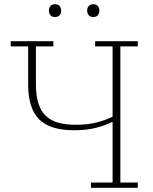

<svg xmlns="http://www.w3.org/2000/svg" viewBox="-20 -894 727 914"><path d="M413 -25H516V-313H513Q479 -296 435 -285Q391 -274 333 -274Q217 -274 165.5 -326.5Q114 -379 114 -493V-673H31V-698H234V-673H151V-494Q151 -440 162.5 -403Q174 -366 197.5 -343Q221 -320 257 -310Q293 -300 341 -300Q398 -300 441.5 -311.5Q485 -323 516 -339V-673H433V-698H636V-673H553V-25H636V0H413ZM242 -813Q227 -813 220 -822Q213 -831 213 -842V-845Q213 -856 220 -865Q227 -874 242 -874Q257 -874 264 -865Q271 -856 271 -845V-842Q271 -831 264 -822Q257 -813 242 -813ZM424 -813Q409 -813 402 -822Q395 -831 395 -842V-845Q395 -856 402 -865Q409 -874 424 -874Q439 -874 446 -865Q453 -856 453 -845V-842Q453 -831 446 -822Q439 -813 424 -813Z"/></svg>

Font: IBM Plex Serif ExtLt
Style: Regular
Weight: 200
Designer: Mike Abbink, Paul van der Laan, Pieter van Rosmalen
Foundry: Bold Monday
Version: Version 3.001